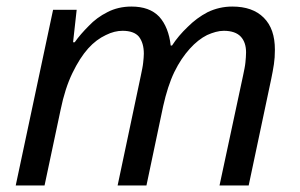

<svg xmlns="http://www.w3.org/2000/svg" viewBox="-20 -566 915 586"><path d="M116 0H28L142 -536H214L203 -437H208C220 -454 234 -470 251 -487C267 -504 286 -518 308 -529C329 -540 354 -546 381 -546C418 -546 446 -536 466 -515C485 -494 497 -464 501 -427H505C518 -447 534 -466 553 -484C571 -502 591 -517 614 -529C637 -540 662 -546 689 -546C730 -546 762 -535 785 -512C808 -489 819 -457 819 -414C819 -398 818 -383 816 -370C814 -356 811 -341 808 -326L739 0H650L722 -336C725 -351 728 -364 729 -375C730 -386 731 -396 731 -406C731 -426 726 -442 715 -454C704 -466 686 -472 663 -472C647 -472 630 -467 612 -459C594 -450 576 -436 559 -417C542 -398 526 -375 512 -346C498 -317 487 -282 478 -242L427 0H339L410 -336C413 -351 416 -364 417 -375C418 -385 419 -394 419 -402C419 -424 414 -441 404 -454C394 -466 377 -472 354 -472C338 -472 321 -468 303 -459C284 -450 266 -437 249 -418C232 -399 216 -374 201 -343C186 -312 174 -275 165 -231L116 0Z"/></svg>

Font: NameLogos Sans
Style: Italic
Weight: 500
Version: Version 0.1